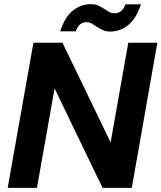

<svg xmlns="http://www.w3.org/2000/svg" viewBox="-20 -905 778 925"><path d="M738 -699 615 0H474L243 -479L158 0H17L141 -699H281L513 -219L598 -699ZM270 -754Q292 -823 331 -854Q370 -885 418 -885Q439 -885 454 -878Q469 -871 481 -863Q493 -855 505 -848Q517 -841 532 -841Q549 -841 562.5 -851Q576 -861 584 -884H659Q636 -815 597.5 -784Q559 -753 511 -753Q490 -753 475 -760Q460 -767 447.5 -775.5Q435 -784 423 -791Q411 -798 396 -798Q360 -798 345 -754Z"/></svg>

Font: SVN-Poppins SemiBold
Style: Italic
Weight: 600
Italic angle: -10°
Designer: Ninad Kale (Devanagari), Jonny Pinhorn (Latin)
Foundry: Indian Type Foundry
Version: Version 3.002 2017; ttfautohint (v1.8.3)